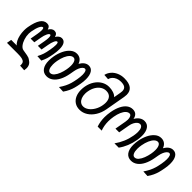

<svg xmlns="http://www.w3.org/2000/svg" viewBox="36 -1754 2896 2896"><g transform="rotate(45 1484.0 -306.0)"><path d="M352 157.5Q352 127 336.2 109.2Q320.5 91.5 286.8 84Q253 76.5 196.5 76.5H-32.5L-19 0H101L103 1.5Q76 -16.5 56.2 -54.5Q36.5 -92.5 26.2 -141.5Q16 -190.5 16 -241Q16 -279 22 -313.5Q44 -438 84.8 -499Q125.5 -560 188 -560Q218.5 -560 236 -544.8Q253.5 -529.5 260.5 -499.5Q277.5 -529 299.2 -544.5Q321 -560 345.5 -560Q402.5 -560 416 -497.5Q434 -527.5 456.8 -543.8Q479.5 -560 504 -560Q549.5 -560 572.5 -523.5Q595.5 -487 595.5 -416Q595.5 -365 584.5 -302Q572 -231.5 560.2 -192Q548.5 -152.5 523.5 -100.5L433.5 -106.5Q461.5 -161 474.8 -201.2Q488 -241.5 500 -310Q512.5 -379 512.5 -421.5Q512.5 -473.5 493 -473.5Q472.5 -473.5 455 -434.2Q437.5 -395 428 -339.5L407 -221H329L351 -345.5Q359 -390 359 -424Q359 -447.5 354.2 -460.5Q349.5 -473.5 340.5 -473.5Q321 -473.5 302.2 -434.5Q283.5 -395.5 274 -339.5L253 -221H174.5L196.5 -345.5Q204.5 -392.5 204.5 -425Q204.5 -473.5 187 -473.5Q163 -473.5 141.2 -428Q119.5 -382.5 105 -301.5Q101 -276.5 101 -253.5Q101 -201 117.5 -148.8Q134 -96.5 161.8 -61.2Q189.5 -26 221.5 -20.5Q283 -11 313 -4.8Q343 1.5 355.2 6.8Q367.5 12 378 20.5Q414 42 431 70.2Q448 98.5 448 139Q448 160 443.5 185.5L350.5 179.5Q352 167.5 352 157.5Z M602 -182.5Q602 -227 611 -278.5Q624 -350.5 654.2 -413.8Q684.5 -477 730 -516Q775.5 -555 830.5 -555Q876 -555 907.8 -531Q939.5 -507 954.5 -462.5Q1009 -555 1084.5 -555Q1139.5 -555 1169.2 -508.2Q1199 -461.5 1199 -377.5Q1199 -327 1189 -272Q1178.5 -212 1167.2 -170.5Q1156 -129 1137.2 -88.2Q1118.5 -47.5 1086.5 -1.5L993.5 -6.5Q1028 -56.5 1048.8 -99Q1069.5 -141.5 1081.8 -183.8Q1094 -226 1104.5 -284Q1115 -344 1115 -388Q1115 -432 1105 -456Q1095 -480 1075.5 -480Q1056.5 -480 1038 -461Q1019.5 -442 1005.2 -409.2Q991 -376.5 984 -337L972 -269.5Q956.5 -182 924.2 -118.8Q892 -55.5 846.2 -21.8Q800.5 12 746 12Q677 12 639.5 -39.2Q602 -90.5 602 -182.5ZM886.5 -278.5Q894.5 -323 894.5 -362Q894.5 -416 878.2 -447Q862 -478 832.5 -478Q803.5 -478 776 -451.2Q748.5 -424.5 727.5 -376.2Q706.5 -328 695.5 -266.5Q687.5 -223 687.5 -183.5Q687.5 -127.5 703.8 -94.5Q720 -61.5 749.5 -61.5Q783.5 -61.5 811.2 -94Q839 -126.5 858 -176.2Q877 -226 886.5 -278.5Z M1257.5 -212.5Q1257.5 -249 1264 -285Q1277.5 -361.5 1315.5 -420.2Q1353.5 -479 1408.8 -511.5Q1464 -544 1528 -544Q1577.5 -544 1621.8 -529.2Q1666 -514.5 1690 -487L1709.5 -599Q1713.5 -621.5 1713.5 -637.5Q1713.5 -683.5 1685.5 -704.5Q1657.5 -725.5 1598 -725.5Q1557 -725.5 1522 -711.2Q1487 -697 1463.5 -671.8Q1440 -646.5 1432.5 -614L1348 -620Q1360 -673 1396 -713.5Q1432 -754 1485 -776.2Q1538 -798.5 1599.5 -798.5Q1799 -798.5 1799 -646Q1799 -625 1794 -595L1737.5 -276Q1722.5 -191 1681.2 -124.2Q1640 -57.5 1580.8 -20Q1521.5 17.5 1454 17.5Q1394 17.5 1349.5 -11.2Q1305 -40 1281.2 -92.2Q1257.5 -144.5 1257.5 -212.5ZM1654.5 -280Q1660 -312 1660 -337Q1660 -401.5 1629 -436.5Q1598 -471.5 1539 -471.5Q1492.5 -471.5 1452.8 -446Q1413 -420.5 1385.5 -374.2Q1358 -328 1347.5 -268Q1342.5 -241 1342.5 -213.5Q1342.5 -168.5 1356.5 -132.8Q1370.5 -97 1396.5 -76.8Q1422.5 -56.5 1457 -56.5Q1501 -56.5 1542.5 -86.8Q1584 -117 1614 -168.5Q1644 -220 1654.5 -280Z M1800 -172Q1800 -225 1811 -290Q1826 -374 1855.8 -434.2Q1885.5 -494.5 1927.2 -526.2Q1969 -558 2020 -558Q2111.5 -558 2128.5 -461Q2154.5 -507.5 2190.8 -532.8Q2227 -558 2269 -558Q2332 -558 2366.2 -508.8Q2400.5 -459.5 2400.5 -372Q2400.5 -328 2391.5 -276Q2363.5 -115 2277.5 2.5H2186Q2233.5 -65 2263.2 -135Q2293 -205 2307 -284.5Q2315.5 -333 2315.5 -368.5Q2315.5 -421 2299.5 -449.5Q2283.5 -478 2253 -478Q2231.5 -478 2210.2 -459.8Q2189 -441.5 2173 -410.2Q2157 -379 2150.5 -342L2119 -165.5H2039.5L2072 -348Q2076.5 -373 2076.5 -394Q2076.5 -432.5 2063.5 -455.2Q2050.5 -478 2028.5 -478Q1999 -478 1972.2 -453.2Q1945.5 -428.5 1925.2 -382.2Q1905 -336 1894 -273Q1884.5 -217.5 1884.5 -168Q1884.5 -76 1914 2.5H1828Q1800 -81.5 1800 -172Z M2402 -182.5Q2402 -227 2411 -278.5Q2424 -350.5 2454.2 -413.8Q2484.5 -477 2530 -516Q2575.5 -555 2630.5 -555Q2676 -555 2707.8 -531Q2739.5 -507 2754.5 -462.5Q2809 -555 2884.5 -555Q2939.5 -555 2969.2 -508.2Q2999 -461.5 2999 -377.5Q2999 -327 2989 -272Q2978.5 -212 2967.2 -170.5Q2956 -129 2937.2 -88.2Q2918.5 -47.5 2886.5 -1.5L2793.5 -6.5Q2828 -56.5 2848.8 -99Q2869.5 -141.5 2881.8 -183.8Q2894 -226 2904.5 -284Q2915 -344 2915 -388Q2915 -432 2905 -456Q2895 -480 2875.5 -480Q2856.5 -480 2838 -461Q2819.5 -442 2805.2 -409.2Q2791 -376.5 2784 -337L2772 -269.5Q2756.5 -182 2724.2 -118.8Q2692 -55.5 2646.2 -21.8Q2600.5 12 2546 12Q2477 12 2439.5 -39.2Q2402 -90.5 2402 -182.5ZM2686.5 -278.5Q2694.5 -323 2694.5 -362Q2694.5 -416 2678.2 -447Q2662 -478 2632.5 -478Q2603.5 -478 2576 -451.2Q2548.5 -424.5 2527.5 -376.2Q2506.5 -328 2495.5 -266.5Q2487.5 -223 2487.5 -183.5Q2487.5 -127.5 2503.8 -94.5Q2520 -61.5 2549.5 -61.5Q2583.5 -61.5 2611.2 -94Q2639 -126.5 2658 -176.2Q2677 -226 2686.5 -278.5Z"/></g></svg>

Font: JuliaMono Italic
Style: Regular
Weight: 400
Italic angle: -9°
Monospace: yes
Designer: cormullion
Foundry: corm
Version: Version 0.049; ttfautohint (v1.8.4)